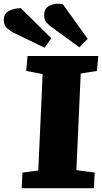

<svg xmlns="http://www.w3.org/2000/svg" viewBox="-95 -998 543 1018"><path d="M131 -605 44 -622 51 -701H426L419 -622L333 -608L310 -96L407 -83L403 0H20L24 -83L108 -94ZM175 -857Q165 -864 152 -878.5Q139 -893 139 -918Q139 -953 167.5 -968Q196 -983 238 -976L370 -792L326 -747ZM-20 -823Q-39 -832 -57 -848Q-75 -864 -75 -892Q-75 -925 -48.5 -939.5Q-22 -954 15 -955L177 -795L141 -745Z"/></svg>

Font: Literata ExtraBold
Style: Italic
Weight: 800
Italic angle: -2°
Designer: Latin by Veronika Burian and Jose Scaglione. Greek by Irene Vlachou. Cyrillic by Vera Evstafieva
Foundry: TypeTogether
Version: Version 3.002